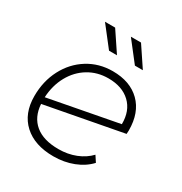

<svg xmlns="http://www.w3.org/2000/svg" viewBox="-170 -852 934 983"><g transform="rotate(30 297.0 -360.5)"><path d="M552 -304 551 -283 95 -197Q100 -122 149 -81.5Q198 -41 287 -41Q342 -41 388.5 -59.5Q435 -78 466 -111L489 -76Q454 -38 400 -17Q346 4 283 4Q172 4 108.5 -54Q45 -112 45 -215Q45 -303 82 -374Q119 -445 184 -485.5Q249 -526 330 -526Q433 -526 492.5 -467.5Q552 -409 552 -304ZM94 -236 505 -314Q506 -393 458.5 -438Q411 -483 329 -483Q264 -483 212 -451.5Q160 -420 129 -364Q98 -308 94 -236ZM168 -725H228L307 -607H260ZM321 -725H381L460 -607H413Z"/></g></svg>

Font: Montserrat Alternates Light
Style: Italic
Weight: 300
Italic angle: -11.3°
Designer: Julieta Ulanovsky
Foundry: Julieta Ulanovsky
Version: Version 7.200